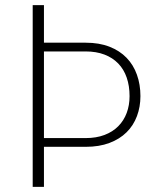

<svg xmlns="http://www.w3.org/2000/svg" viewBox="-20 -731 608 751"><path d="M151.9 -710.9V-564H314.9Q368.2 -564 408.2 -548.3Q448.2 -532.7 475.1 -504.9Q502 -477.1 515.6 -438.7Q529.3 -400.4 529.3 -355Q529.3 -313 515.6 -276.6Q502 -240.2 475.1 -213.6Q448.2 -187 408.2 -171.9Q368.2 -156.7 314.9 -156.7H151.9V0H107.9V-710.9ZM151.9 -529.8V-190.9H314.9Q356.4 -190.9 388.7 -203.1Q420.9 -215.3 442.6 -237.3Q464.4 -259.3 475.6 -289.3Q486.8 -319.3 486.8 -355Q486.8 -395 475.6 -427.5Q464.4 -460 442.4 -482.7Q420.4 -505.4 388.4 -517.6Q356.4 -529.8 314.9 -529.8Z"/></svg>

Font: Ufes Sans Thin
Style: Regular
Weight: 100
Designer: Ricardo Esteves & Thais Bronze
Foundry: ProDesignUfes - Ricardo Esteves, Thais Bronze (This is a derivative work, based on Roboto family, by Christian Robertson
Version: Version 2.0